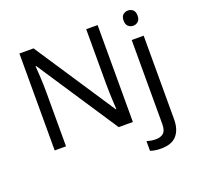

<svg xmlns="http://www.w3.org/2000/svg" viewBox="-158 -892 1341 1298"><g transform="rotate(-20 512.5 -243.0)"><path d="M841.8 -665Q841.8 -693.8 856.7 -706.8Q871.6 -719.7 892.6 -719.7Q912.6 -719.7 927.5 -706.8Q942.4 -693.8 942.4 -665Q942.4 -637.2 927.5 -623.8Q912.6 -610.4 892.6 -610.4Q871.6 -610.4 856.7 -623.8Q841.8 -637.2 841.8 -665ZM666.5 -697.3V0H564.5L181.6 -579.1H177.2Q179.7 -544.9 182.6 -494.1Q185.5 -443.4 185.5 -389.6V0H104V-697.3H205.6L587.4 -120.1H591.3Q590.3 -135.7 588.6 -167Q586.9 -198.2 585.7 -235.1Q584.5 -272 584.5 -303.7V-697.3ZM785.2 234.4Q759.8 234.4 741 231Q722.2 227.5 708.5 222.7V153.3Q723.6 157.7 739.3 160.4Q754.9 163.1 774.4 163.1Q807.1 163.1 827.9 145.8Q848.6 128.4 848.6 81.1V-523.4H934.6V78.1Q934.6 151.4 898.7 192.9Q862.8 234.4 785.2 234.4Z"/></g></svg>

Font: Lunasima
Style: Regular
Weight: 400
Designer: The DocRepair Project, Monotype Design Team
Foundry: Google
Version: Version 2.009